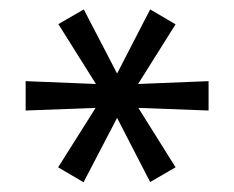

<svg xmlns="http://www.w3.org/2000/svg" viewBox="-20 -735 490 402"><path d="M154.9 -353.4 101.7 -384.7 190.7 -525.8 201.8 -509.9 33.7 -503.6V-565.1L201.8 -558.3L191.1 -542.9L102.2 -684.5L155.4 -715.3L230.3 -571.2H220.1L294.4 -715.3L347.6 -684.1L259.2 -543.4L248 -558.3L416.7 -565.1V-503.6L248 -509.9L259.2 -525.8L347.6 -384.7L294.4 -353.9L220.1 -498H230.3Z"/></svg>

Font: Nunito Sans 12pt ExtraLight
Style: Regular
Weight: 200
Designer: Vernon Adams
Foundry: Vernon Adams
Version: Version 3.101;gftools[0.9.27]